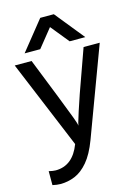

<svg xmlns="http://www.w3.org/2000/svg" viewBox="-138 -832 785 1091"><g transform="rotate(-15 255.0 -287.0)"><path d="M430 -586H338L251 -693L165 -586H73L211 -758H291ZM79 184Q58 184 32 178V96Q57 102 72 102Q173 102 217 -14L1 -534H100L192 -302Q230 -205 246 -162.5Q262 -120 262 -110L266 -128Q278 -171 316 -282L406 -534H501L307 -13Q278 64 241.5 107Q205 150 164 167Q123 184 79 184Z"/></g></svg>

Font: LXGW 975 Gothic SC
Style: Regular
Weight: 400
Version: Version 2.01;February 25, 2021